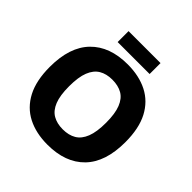

<svg xmlns="http://www.w3.org/2000/svg" viewBox="-218 -993 1172 1172"><g transform="rotate(45 368.5 -406.5)"><path d="M368.1 13.5Q269.1 13.5 196 -23.9Q122.8 -61.4 82.6 -138.1Q42.5 -214.8 42.5 -333Q42.5 -504.4 128.1 -592.3Q213.8 -680.2 368.1 -680.2Q467.4 -680.2 540.6 -642.8Q613.7 -605.3 653.9 -529Q694 -452.6 694 -333.7Q694 -162.3 608.7 -74.4Q523.4 13.5 368.1 13.5ZM368.1 -118.9Q419.1 -118.9 454.4 -139.9Q489.7 -160.8 508.3 -208.2Q526.9 -255.5 526.9 -334.4Q526.9 -413.3 508.3 -460.1Q489.7 -507 454.4 -527.4Q419.1 -547.8 368.1 -547.8Q317.4 -547.8 282.1 -526.7Q246.8 -505.6 228.2 -458.7Q209.6 -411.9 209.6 -332.3Q209.6 -253.4 228.2 -206.8Q246.8 -160.1 282.1 -139.5Q317.4 -118.9 368.1 -118.9ZM228.3 -732.8V-827.1H504.3V-732.8Z"/></g></svg>

Font: Maven Pro
Style: Regular
Weight: 400
Designer: Joe Prince
Foundry: Joe Prince
Version: Version 2.103